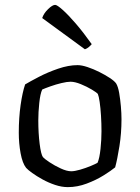

<svg xmlns="http://www.w3.org/2000/svg" viewBox="-20 -767 574 787"><path d="M258 0Q233 0 206 -9Q179 -18 154.5 -31.5Q130 -45 112 -58Q94 -71 87 -79Q72 -98 64.5 -138.5Q57 -179 57 -223Q57 -284 64.5 -336.5Q72 -389 83 -421Q103 -433 139.5 -452Q176 -471 218.5 -485.5Q261 -500 298 -500Q315 -500 339 -492Q363 -484 387 -472Q411 -460 430 -447.5Q449 -435 456 -425Q464 -412 468.5 -386Q473 -360 475.5 -331Q478 -302 478 -278Q478 -221 469.5 -167.5Q461 -114 452 -81Q435 -67 404.5 -48Q374 -29 335.5 -14.5Q297 0 258 0ZM272 -65Q286 -65 308.5 -71.5Q331 -78 351.5 -86.5Q372 -95 380 -100Q388 -119 392 -156.5Q396 -194 396 -229Q396 -261 394 -293Q392 -325 388.5 -349Q385 -373 381 -382Q376 -388 356 -400Q336 -412 311.5 -422Q287 -432 269 -432Q255 -432 232 -426.5Q209 -421 186.5 -413Q164 -405 153 -400Q145 -383 141 -345Q137 -307 137 -274Q137 -221 142.5 -177.5Q148 -134 156 -123Q162 -116 183 -102Q204 -88 229 -76.5Q254 -65 272 -65ZM328 -565 153 -693Q159 -712 177 -729.5Q195 -747 206 -747Q214 -747 237 -726.5Q260 -706 291 -670Q322 -634 356 -586Q352 -581 344.5 -574.5Q337 -568 328 -565Z"/></svg>

Font: Texturina Light
Style: Regular
Weight: 300
Designer: Guillermo Torres Carreño
Foundry: Omnibus-Type
Version: Version 1.002; ttfautohint (v1.8.3)